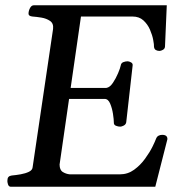

<svg xmlns="http://www.w3.org/2000/svg" viewBox="-20 -713 693 733"><path d="M201.2 -335.4V-377.4H386.2Q399.4 -379.4 410.9 -396.5Q422.4 -413.6 430.7 -433.3Q439 -453.1 440.9 -462.9Q442.4 -472.7 450.9 -475.8Q459.5 -479 467.3 -479Q472.7 -479 480.2 -474.9Q487.8 -470.7 486.3 -462.4L461.9 -246.1Q460.4 -237.8 452.4 -233.6Q444.3 -229.5 439 -229.5Q431.2 -229.5 422.6 -232.9Q414.1 -236.3 414.6 -245.6Q414.6 -256.3 411.4 -277.8Q408.2 -299.3 400.6 -317.4Q393.1 -335.4 379.4 -335.4ZM289.1 -649.9 207.5 -85Q207.5 -64 219.7 -56.4Q231.9 -48.8 246.6 -47.4H437.5Q467.8 -47.4 491.9 -64.9Q516.1 -82.5 533.9 -107.2Q551.8 -131.8 562.3 -153.3Q572.8 -174.8 575.2 -182.1Q578.6 -191.4 585 -194.8Q591.3 -198.2 599.1 -198.2Q619.6 -198.2 619.1 -181.6L572.8 0H21.5Q13.2 0 10.3 -9.8Q7.3 -19.5 8.3 -24.9Q8.3 -41 24.9 -43Q41 -44.4 59.1 -47.6Q77.1 -50.8 90.3 -57.1Q103.5 -63.5 104.5 -74.2L182.6 -602.5Q185.1 -623.5 171.1 -633.1Q157.2 -642.6 137.9 -645.8Q118.7 -648.9 104 -649.9Q88.9 -651.4 88.9 -660.6Q88.9 -671.4 94.5 -682.1Q100.1 -692.9 109.4 -692.9H616.7L609.9 -535.2Q609.4 -526.9 601.8 -522.7Q594.2 -518.6 588.9 -518.6Q581.1 -518.6 575 -522Q568.8 -525.4 567.9 -534.7Q568.4 -542 564.9 -560.5Q561.5 -579.1 552.5 -599.9Q543.5 -620.6 527.3 -635.3Q511.2 -649.9 485.8 -649.9Z"/></svg>

Font: Gelasio
Style: Italic
Weight: 400
Italic angle: -8.5°
Designer: Eben Sorkin
Foundry: Eben Sorkin
Version: Version 1.008